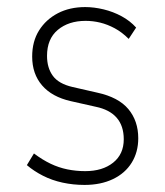

<svg xmlns="http://www.w3.org/2000/svg" viewBox="-20 -515 467 543"><path d="M219 8Q187 8 157 1.5Q127 -5 101.5 -18Q76 -31 56 -48L76 -81Q100 -63 123 -52Q146 -41 170.5 -36Q195 -31 221 -31Q270 -31 300 -55Q330 -79 330 -121Q330 -159 310 -182Q290 -205 251 -213L180 -229Q127 -241 99 -273.5Q71 -306 71 -355Q71 -398 90.5 -429Q110 -460 143.5 -477.5Q177 -495 221 -495Q246 -495 273 -488.5Q300 -482 324 -469Q348 -456 365 -437L344 -405Q325 -424 304.5 -435Q284 -446 263.5 -451Q243 -456 222 -456Q174 -456 143.5 -430.5Q113 -405 113 -357Q113 -323 129.5 -300.5Q146 -278 185 -269L255 -253Q315 -240 343 -206.5Q371 -173 371 -124Q371 -85 352.5 -55Q334 -25 299.5 -8.5Q265 8 219 8Z"/></svg>

Font: Nunito Sans 10pt Condensed ExtraLight
Style: Regular
Weight: 250
Width: 3
Designer: Vernon Adams
Foundry: Vernon Adams
Version: Version 3.101;gftools[0.9.27]